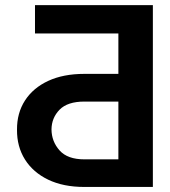

<svg xmlns="http://www.w3.org/2000/svg" viewBox="-20 -741 672 761"><path d="M585.9 0H314.5Q231 0 171.1 -28.8Q111.3 -57.6 79.1 -108.6Q46.9 -159.7 47.4 -226.6Q46.9 -293 79.1 -342.8Q111.3 -392.6 171.1 -420.4Q231 -448.2 314.5 -448.2H449.2V-608.4H118.7V-720.7H585.9ZM449.2 -109.4V-338.4H314.5Q247.6 -338.4 216.1 -306.2Q184.6 -273.9 184.1 -228Q184.6 -180.2 216.1 -144.8Q247.6 -109.4 314.5 -109.4Z"/></svg>

Font: Inter Display Semi Bold
Style: Regular
Weight: 600
Designer: Rasmus Andersson
Foundry: rsms
Version: Version 4.000;git-37864ae